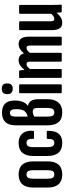

<svg xmlns="http://www.w3.org/2000/svg" viewBox="718 -1450 738 2214"><g transform="rotate(-90 1087.0 -343.0)"><path d="M182.2 6Q108.2 6 69.8 -36.2Q31.4 -78.5 31.4 -161.6V-330Q31.4 -413 69.8 -455.2Q108.2 -497.5 182.2 -497.5Q256.6 -497.5 294.9 -455.2Q333.1 -413 333.1 -330V-161.6Q333.1 -78.5 294.9 -36.2Q256.6 6 182.2 6ZM182.2 -85.8Q208.3 -85.8 219.9 -103.6Q231.5 -121.3 231.5 -162.6V-328Q231.5 -369.9 219.9 -388.1Q208.3 -406.2 182.2 -406.2Q156.2 -406.2 144.6 -388.1Q133 -369.9 133 -328V-162.6Q133 -121.3 144.9 -103.6Q156.8 -85.8 182.2 -85.8Z M546.6 6Q470.7 6 433 -37Q395.4 -80.1 395.4 -167.2V-328Q395.4 -412.6 433.2 -455Q471.1 -497.5 546.2 -497.5Q593.5 -497.5 626.3 -477.3Q659.2 -457.2 674.5 -420.4Q689.9 -383.5 685.7 -333.8Q684.9 -319.9 675.4 -319.9H601.5Q597.1 -319.9 594.6 -323.1Q592.2 -326.4 592.8 -330.8Q594.8 -369 583.7 -387.6Q572.6 -406.2 547.4 -406.2Q520.6 -406.2 508.8 -388Q497 -369.8 497 -326V-167.8Q497 -123.3 508.6 -104.6Q520.2 -85.8 547 -85.8Q571.8 -85.8 582.5 -103.5Q593.2 -121.1 591.6 -160.4Q591.6 -172.6 601.1 -172.6H675.8Q685.7 -172.6 685.7 -161.6Q686.9 -77.7 652.7 -35.9Q618.5 6 546.6 6Z M899 6Q822.6 6 785.8 -36.2Q749 -78.5 749 -161.6V-530.7Q749 -610.5 786.1 -649.8Q823.3 -689 894.4 -689Q964.4 -689 999.6 -652.7Q1034.8 -616.3 1034.8 -542.7Q1034.8 -487 1019.5 -449.4Q1004.2 -411.7 973.3 -390.8V-389.4Q1010.9 -383.3 1030.6 -353.4Q1050.3 -323.4 1050.3 -268V-163.5Q1050.3 -82.5 1011.5 -38.3Q972.8 6 899 6ZM898.4 -85.8Q925.5 -85.8 937.4 -105.2Q949.4 -124.5 949.4 -164.5V-274.8Q949.4 -307.5 939.4 -321Q929.3 -334.4 906.7 -334.4Q893 -334.4 878.2 -329.5Q863.4 -324.7 849.8 -318V-162.5Q849.8 -122.5 860.3 -104.2Q870.8 -85.8 898.4 -85.8ZM849.8 -392.4 879 -403.1Q907 -413.6 921.1 -443.8Q935.2 -474.1 935.2 -522.1Q935.2 -562.4 925.4 -579.8Q915.6 -597.2 892.8 -597.2Q871.2 -597.2 860.5 -583.2Q849.8 -569.1 849.8 -537.9Z M1128.4 0Q1119.4 0 1119.4 -10.9V-480.9Q1119.4 -491.5 1128.4 -491.5H1212.5Q1221.4 -491.5 1221.4 -480.9V-10.9Q1221.4 0 1212.5 0ZM1170.7 -565.3Q1141.7 -565.3 1125.3 -579.8Q1108.8 -594.3 1108.8 -621.1V-635.2Q1108.8 -662.8 1125.3 -677.2Q1141.7 -691.6 1170.7 -691.6Q1200.5 -691.6 1216.1 -677.2Q1231.7 -662.8 1231.7 -635.2V-621.1Q1231.7 -594.3 1216.1 -579.8Q1200.5 -565.3 1170.7 -565.3Z M1305.4 0Q1296.4 0 1296.4 -10.9V-366.8Q1296.4 -404.9 1295.9 -432.7Q1295.4 -460.6 1293.4 -478.9Q1292.4 -491.5 1301.4 -491.5H1374.3Q1381.6 -491.5 1382.6 -481.7Q1384.2 -470.2 1385.1 -456.7Q1386 -443.1 1387 -429.7Q1412.6 -460.3 1439.5 -478.9Q1466.3 -497.5 1501.6 -497.5Q1530.5 -497.5 1550.1 -482.4Q1569.7 -467.4 1577.9 -435.4Q1601.7 -463.5 1628.2 -480.5Q1654.7 -497.5 1686.8 -497.5Q1728.7 -497.5 1750 -467.9Q1771.2 -438.3 1771.2 -378.3V-10.9Q1771.2 0 1762.3 0H1678.2Q1669.2 0 1669.2 -10.9V-364.3Q1669.2 -386.3 1662.6 -396.2Q1655.9 -406.2 1641.2 -406.2Q1627.9 -406.2 1613.7 -396.4Q1599.6 -386.6 1584.8 -368.2V-10.9Q1584.8 0 1575.9 0H1491.8Q1482.8 0 1482.8 -10.9V-364.3Q1482.8 -386.3 1476.2 -396.2Q1469.5 -406.2 1454.8 -406.2Q1441.5 -406.2 1427.3 -396.4Q1413.2 -386.6 1398.4 -368.2V-10.9Q1398.4 0 1389.1 0Z M1934.5 6Q1886.9 6 1866.7 -24.5Q1846.4 -54.9 1846.4 -120.7V-480.5Q1846.4 -491.5 1855.8 -491.5H1939.1Q1948.4 -491.5 1948.4 -480.5V-134.5Q1948.4 -105.5 1955 -95.7Q1961.5 -85.8 1976.6 -85.8Q1995.2 -85.8 2012.7 -99.6Q2030.2 -113.4 2045.5 -136.5L2059.7 -77.7Q2034.9 -40.8 2002.2 -17.4Q1969.4 6 1934.5 6ZM2061.2 0Q2052.9 0 2050.9 -10.2Q2048.9 -28.4 2047.2 -55.2Q2045.5 -81.9 2045.1 -97.9L2035.1 -116.7V-480.5Q2035.1 -491.5 2045.4 -491.5H2127.7Q2137.1 -491.5 2137.1 -480.5V-124.7Q2137.1 -87 2137.9 -58.9Q2138.7 -30.8 2140.1 -12.6Q2141.4 0 2132.1 0Z"/></g></svg>

Font: Sofia Sans Extra Condensed
Style: Regular
Weight: 400
Designer: Botio Nikoltchev, Ani Petrova
Foundry: lettersoup
Version: Version 4.101